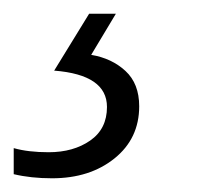

<svg xmlns="http://www.w3.org/2000/svg" viewBox="-98 -20 318 280"><path d="M105 135Q105 102 85 83.5Q65 65 35 60L71 0H32L-19 83Q58 89 58 136Q58 168 33.5 185Q9 202 -27 202Q-57 202 -78 196V234Q-53 240 -22 240Q33 240 69 211Q105 182 105 135Z"/></svg>

Font: Noto Sans UI SemiCondensed Light
Style: Italic
Weight: 300
Width: 4
Designer: Monotype Design Team
Foundry: Monotype Imaging Inc.
Version: 1.001